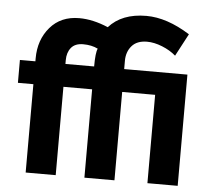

<svg xmlns="http://www.w3.org/2000/svg" viewBox="-52 -796 936 853"><g transform="rotate(5 415.5 -370.0)"><path d="M93 0V-394H24V-496H93V-509Q93 -592 141 -648Q189 -704 271 -704Q332 -704 400 -675Q458 -740 567 -740Q659 -740 762 -675L709 -575Q684 -597 648 -611.5Q612 -626 580 -626Q535 -626 512 -599.5Q489 -573 489 -533V-496H771V0H636V-394H489V0H355V-394H227V0ZM227 -496H355Q355 -558 364 -576Q336 -590 298 -590Q262 -590 244.5 -568.5Q227 -547 227 -513Z"/></g></svg>

Font: Raleway
Style: Bold
Weight: 700
Designer: Matt McInerney, Pablo Impallari, Rodrigo Fuenzalida
Foundry: Matt McInerney, Pablo Impallari, Rodrigo Fuenzalida
Version: Version 3.000